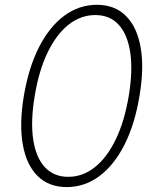

<svg xmlns="http://www.w3.org/2000/svg" viewBox="-20 -757 639 787"><path d="M253.4 9.8Q180.2 9.8 134.3 -35.4Q88.4 -80.6 73.5 -164.3Q58.6 -248 77.6 -363.3Q97.2 -479.5 139.6 -563.2Q182.1 -647 242.9 -692.1Q303.7 -737.3 377 -737.3Q450.2 -737.3 495.8 -692.1Q541.5 -647 556.4 -563.2Q571.3 -479.5 551.8 -363.8Q532.7 -248 490.5 -164.3Q448.2 -80.6 387.7 -35.4Q327.1 9.8 253.4 9.8ZM259.8 -32.2Q319.8 -32.2 369.6 -72.3Q419.4 -112.3 455.1 -186.8Q490.7 -261.2 507.8 -364.3Q524.9 -467.3 513.9 -541.5Q502.9 -615.7 466.6 -655.5Q430.2 -695.3 370.6 -695.3Q311 -695.3 261 -655.8Q210.9 -616.2 175 -541.7Q139.2 -467.3 122.1 -362.8Q105 -259.8 116 -185.8Q127 -111.8 163.6 -72Q200.2 -32.2 259.8 -32.2Z"/></svg>

Font: Inter 17pt ExtraLight
Style: Italic
Weight: 250
Italic angle: -9.3988°
Version: Version 4.001;git-66647c0bb